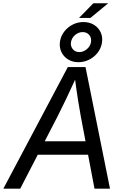

<svg xmlns="http://www.w3.org/2000/svg" viewBox="-43 -1129 745 1149"><path d="M-22.9 0 362.8 -727.5H468.8L615.2 0H522.5L440.4 -433.1Q433.6 -469.7 423.8 -530.8Q414.1 -591.8 402.3 -684.1H421.4Q380.9 -595.2 351.8 -534.7Q322.8 -474.1 301.8 -433.1L78.1 0ZM145 -203.1 158.2 -283.7H527.8L514.6 -203.1ZM429.7 -1021.5 515.6 -1109.4H604.5L498 -1021.5ZM426.8 -756.8Q390.6 -756.8 363.5 -773.9Q336.4 -791 323.5 -819.8Q310.5 -848.6 316.4 -882.8Q321.8 -914.6 342 -940.7Q362.3 -966.8 392.1 -981.9Q421.9 -997.1 456.1 -997.1Q492.7 -997.1 519.8 -980.2Q546.9 -963.4 559.8 -934.8Q572.8 -906.2 566.9 -871.6Q561.5 -839.4 541 -813.2Q520.5 -787.1 490.5 -772Q460.4 -756.8 426.8 -756.8ZM431.6 -817.4Q455.6 -817.4 476.1 -834.2Q496.6 -851.1 501.5 -876Q505.9 -901.4 491.5 -919.2Q477.1 -937 451.7 -937Q426.8 -937 406.5 -919.7Q386.2 -902.3 381.8 -877.4Q377.9 -853 392.3 -835.2Q406.7 -817.4 431.6 -817.4Z"/></svg>

Font: Inter 18pt
Style: Italic
Weight: 400
Italic angle: -9.3988°
Designer: Rasmus Andersson
Foundry: rsms
Version: Version 4.001;git-66647c0bb